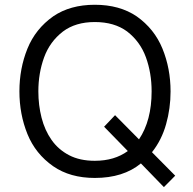

<svg xmlns="http://www.w3.org/2000/svg" viewBox="-20 -737 812 806"><path d="M668 48.5 571.5 -51Q497.5 10 378 10Q274.5 10 203.5 -39Q129 -91 95.2 -174.2Q61.5 -257.5 61.5 -353.5Q61.5 -449.5 95.2 -532.8Q129 -616 203.5 -668.5Q274.5 -717 378 -717Q482 -717 553.5 -668.5Q628 -616 662 -532.8Q696 -449.5 696 -353Q696 -282 677.2 -215.5Q658.5 -149 618 -98L715.5 0.5ZM378 -62Q460.5 -62 516.5 -103L417 -205L463 -253.5L563.5 -152Q616.5 -231 616.5 -353.5Q616.5 -430.5 592.5 -496.5Q568.5 -562.5 513.5 -605Q460 -644.5 378 -644.5Q297 -644.5 244 -604.5Q189 -562 165 -495.8Q141 -429.5 141 -353.5Q141 -295.5 154.5 -242.8Q168 -190 196.5 -149.5Q225 -109 270 -85.5Q315 -62 378 -62Z"/></svg>

Font: Acari Sans
Style: Regular
Weight: 400
Designer: Alfredo Marco Pradil and Stefan Peev (font) & Cristiano Sobral (main changes)
Foundry: Alfredo Marco Pradil and Stefan Peev (font) & Cristiano Sobral (main changes)
Version: Version 1.063; ttfautohint (v1.8.3)